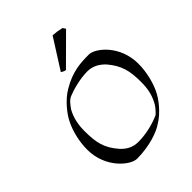

<svg xmlns="http://www.w3.org/2000/svg" viewBox="-242 -1017 1152 1152"><g transform="rotate(-45 333.5 -441.0)"><path d="M316.4 -678.2 492.2 -853 480 -871.1C473.1 -873 459 -876 444.3 -878.4L423.3 -880.4C416 -881.3 410.2 -882.3 407.2 -882.3L286.1 -691.4C300.3 -681.2 309.1 -679.2 316.4 -678.2ZM479 -647C410.2 -647 337.9 -644 246.1 -588.9C187 -554.2 132.8 -486.8 111.8 -440.9C86.9 -390.1 68.8 -319.8 68.8 -250C68.8 -95.2 187 0 242.2 0C351.1 0 440.9 -34.2 475.1 -59.1C534.2 -92.8 586.9 -160.2 608.9 -207C632.8 -257.8 650.9 -328.1 650.9 -397.9C650.9 -553.2 534.2 -647 479 -647ZM231 -546.9C258.8 -559.1 335.9 -582 400.9 -582C446.8 -582 481.9 -562 513.2 -528.8C570.8 -460.9 585 -403.8 585 -308.1C585 -255.9 577.1 -208 548.8 -158.2C540 -142.1 523.9 -124 505.9 -106.9C457 -85 390.1 -65.9 318.8 -65.9C272.9 -65.9 237.8 -85 208 -118.2C148.9 -186 136.2 -243.2 136.2 -338.9C136.2 -391.1 144 -439.9 170.9 -488.8C185.1 -507.8 203.1 -537.1 231 -546.9Z"/></g></svg>

Font: Pierce
Style: Roman
Weight: 500
Version: Version 0.2.0